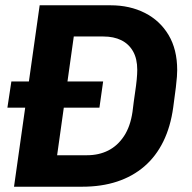

<svg xmlns="http://www.w3.org/2000/svg" viewBox="-20 -706 725 726"><path d="M33 0 130 -686H398Q471 -686 528 -657Q585 -628 617.5 -573.5Q650 -519 650 -441Q650 -430 649 -416Q648 -402 645 -376Q642 -350 635 -300Q625 -227 597.5 -171Q570 -115 526 -77Q482 -39 423 -19.5Q364 0 291 0ZM196 -119H309Q354 -119 389.5 -137Q425 -155 449 -191.5Q473 -228 481 -283Q486 -325 490.5 -354.5Q495 -384 497 -405.5Q499 -427 499 -442Q499 -484 483 -512Q467 -540 438.5 -554Q410 -568 371 -568H259ZM8 -299 23 -398H370L356 -299Z"/></svg>

Font: Chivo Medium SemiBold
Style: Italic
Weight: 600
Italic angle: -8.05°
Version: Version 2.002